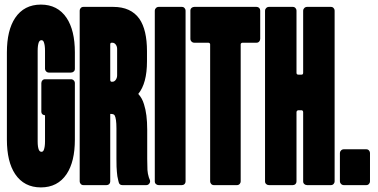

<svg xmlns="http://www.w3.org/2000/svg" viewBox="-20 -806 1646 836"><path d="M176 -190V-302Q176 -305 173 -305Q168 -305 164 -309Q160 -313 160 -319V-444Q160 -451 164.5 -456Q169 -461 176 -461H289Q296 -461 301 -456Q306 -451 306 -444V-198Q306 -102 270 -48Q231 10 158 10Q85 10 46 -48Q10 -102 10 -198V-578Q10 -674 46 -728Q85 -786 158 -786Q231 -786 270 -728Q306 -674 306 -578V-506Q306 -499 301 -494.5Q296 -490 289 -490H193Q186 -490 181 -495Q176 -500 176 -506V-585Q176 -609 171 -622Q168 -631 160.5 -631Q153 -631 149 -622Q144 -609 144 -585V-190Q144 -166 149 -154Q153 -145 160.5 -145Q168 -145 171 -154Q176 -167 176 -190Z M582 -397Q599 -379 607 -352Q621 -309 621 -241V-114Q621 -83 622 -66Q623 -50 628 -34L633 -21Q635 -13 630 -6.5Q625 0 617 0H513Q500 0 497 -12L495 -20Q490 -39 489 -57Q487 -73 487 -115V-247Q487 -290 479 -304Q475 -310 462 -310H460V-16Q460 -9 455.5 -4.5Q451 0 444 0H343Q336 0 331.5 -5Q327 -10 327 -16V-760Q327 -766 331.5 -771Q336 -776 343 -776H473Q550 -776 587 -724Q620 -676 620 -583V-539Q620 -443 582 -397ZM466 -450H469Q478 -450 484 -458.5Q490 -467 490 -478V-593Q490 -604 484 -612Q478 -620 469 -620H466Q463 -620 461.5 -618Q460 -616 460 -613V-458Q460 -455 461.5 -452.5Q463 -450 466 -450Z M671 -776H772Q779 -776 783.5 -771Q788 -766 788 -760V-16Q788 -9 783.5 -4.5Q779 0 772 0H671Q664 0 659 -4.5Q654 -9 654 -16V-760Q654 -766 659 -771Q664 -776 671 -776Z M895 -16V-613Q895 -616 892.5 -618Q890 -620 887 -620H826Q819 -620 814 -625Q809 -630 809 -637V-760Q809 -767 814 -771.5Q819 -776 826 -776H1097Q1104 -776 1108.5 -771.5Q1113 -767 1113 -760V-637Q1113 -630 1108.5 -625Q1104 -620 1097 -620H1036Q1033 -620 1030.5 -618Q1028 -616 1028 -613V-16Q1028 -10 1023.5 -5Q1019 0 1012 0H911Q904 0 899.5 -5Q895 -10 895 -16Z M1151 -776H1255Q1262 -776 1266.5 -771Q1271 -766 1271 -760V-489Q1271 -481 1279 -481H1293Q1300 -481 1300 -489V-760Q1300 -766 1305 -771Q1310 -776 1317 -776H1421Q1428 -776 1432.5 -771Q1437 -766 1437 -760V-16Q1437 -10 1432.5 -5Q1428 0 1421 0H1317Q1310 0 1305 -4.5Q1300 -9 1300 -16V-318Q1300 -321 1298 -323.5Q1296 -326 1293 -326H1279Q1276 -326 1273.5 -323.5Q1271 -321 1271 -318V-16Q1271 -9 1266.5 -4.5Q1262 0 1255 0H1151Q1144 0 1139 -4.5Q1134 -9 1134 -16V-760Q1134 -766 1139 -771Q1144 -776 1151 -776Z M1477 -156H1575Q1582 -156 1586.5 -151Q1591 -146 1591 -140V-16Q1591 -10 1586.5 -5Q1582 0 1575 0H1477Q1470 0 1465 -5Q1460 -10 1460 -16V-140Q1460 -146 1465 -151Q1470 -156 1477 -156Z"/></svg>

Font: Grith.
Style: Regular
Weight: 400
Designer: Yosi Nasution
Version: Version 1.000;hotconv 1.0.109;makeotfexe 2.5.65596